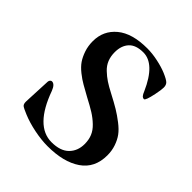

<svg xmlns="http://www.w3.org/2000/svg" viewBox="-197 -846 998 998"><g transform="rotate(45 302.0 -347.5)"><path d="M65.4 -68.4Q65.4 -78.1 66.4 -93.8L72.3 -222.7Q73.2 -230.5 77.6 -234.9Q82 -239.3 86.9 -239.3Q107.4 -239.3 121.1 -204.1Q189.5 -13.7 308.6 -13.7Q373 -13.7 405.3 -45.9Q437.5 -78.1 437.5 -128.9Q437.5 -160.2 427.2 -185.1Q417 -210 394 -231.9Q371.1 -253.9 343.8 -271Q316.4 -288.1 273.4 -310.5Q238.3 -330.1 214.8 -343.3Q191.4 -356.4 165 -377.4Q138.7 -398.4 124 -419.9Q109.4 -441.4 99.1 -471.7Q88.9 -502 88.9 -537.1Q88.9 -614.3 147 -662.6Q205.1 -710.9 316.4 -710.9Q353.5 -710.9 394.5 -702.1Q435.5 -693.4 465.8 -680.7Q500 -666 510.3 -655.8Q520.5 -645.5 520.5 -627.9Q520.5 -609.4 512.7 -572.3Q500 -511.7 490.2 -511.7Q481.4 -511.7 475.1 -518.6Q468.8 -525.4 461.9 -543Q400.4 -681.6 316.4 -681.6Q261.7 -681.6 235.8 -653.3Q210 -625 210 -577.1Q210 -546.9 219.7 -522.5Q229.5 -498 250 -478.5Q270.5 -459 292.5 -444.3Q314.5 -429.7 348.6 -412.1Q393.6 -388.7 421.9 -371.6Q450.2 -354.5 480 -331.5Q509.8 -308.6 525.9 -286.6Q542 -264.6 552.2 -234.9Q562.5 -205.1 562.5 -170.9Q562.5 -78.1 494.1 -31.2Q425.8 15.6 308.6 15.6Q263.7 15.6 210.4 4.9Q157.2 -5.9 115.2 -23.4Q82 -37.1 73.7 -43.9Q65.4 -50.8 65.4 -68.4Z"/></g></svg>

Font: Monomakh Unicode TT
Style: Medium
Weight: 500
Designer: Alexey Kryukov, Aleksandr Andreev
Version: Version 1.1